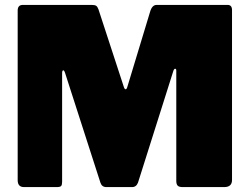

<svg xmlns="http://www.w3.org/2000/svg" viewBox="-20 -762 1017 782"><path d="M78 0Q52 0 52 -28V-719Q52 -742 73 -742H353Q366 -742 371.5 -738.5Q377 -735 381 -724L485 -406Q488 -398 492 -398.5Q496 -399 498 -406L591 -713Q599 -742 618 -742H907Q925 -742 925 -721V-29Q925 0 893 0H724Q709 0 703.5 -6Q698 -12 698 -25V-474Q698 -482 693.5 -482Q689 -482 686 -473L542 -18Q535 0 518 0H413Q395 0 389 -18L245 -465Q241 -477 237 -475.5Q233 -474 233 -464V-22Q233 -9 229 -4.5Q225 0 211 0H78Z"/></svg>

Font: Libre Franklin Black
Style: Regular
Weight: 900
Designer: Pablo Impallari, Rodrigo Fuenzalida, Nhung Nguyen
Foundry: Impallari Type
Version: Version 3.000